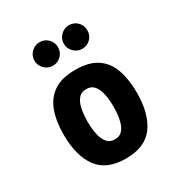

<svg xmlns="http://www.w3.org/2000/svg" viewBox="-164 -795 862 918"><g transform="rotate(-30 267.0 -335.5)"><path d="M267 9Q161 9 113 -56.5Q65 -122 65 -239Q65 -312 84.5 -366Q104 -420 148 -450Q192 -480 267 -480Q343 -480 387 -450Q431 -420 450 -365.5Q469 -311 469 -239Q469 -123 421.5 -57Q374 9 267 9ZM267 -97Q294 -97 308.5 -114Q323 -131 329.5 -155Q336 -179 337.5 -201.5Q339 -224 339 -236Q339 -248 337.5 -270.5Q336 -293 329.5 -317Q323 -341 308.5 -357.5Q294 -374 267 -374Q240 -374 225.5 -357.5Q211 -341 204.5 -317Q198 -293 196.5 -270.5Q195 -248 195 -236Q195 -224 196.5 -201.5Q198 -179 204.5 -155Q211 -131 225.5 -114Q240 -97 267 -97ZM348 -550Q322 -550 302.5 -569Q283 -588 283 -615Q283 -642 302.5 -661Q322 -680 348 -680Q376 -680 394.5 -661Q413 -642 413 -615Q413 -588 394.5 -569Q376 -550 348 -550ZM186 -550Q160 -550 140.5 -569Q121 -588 121 -615Q121 -642 140.5 -661Q160 -680 186 -680Q213 -680 232 -661Q251 -642 251 -615Q251 -588 232 -569Q213 -550 186 -550Z"/></g></svg>

Font: El Messiri
Style: Bold
Weight: 700
Designer: Mohamed Gaber
Foundry: Kief Type Foundry
Version: Version 2.020; ttfautohint (v1.8.3)